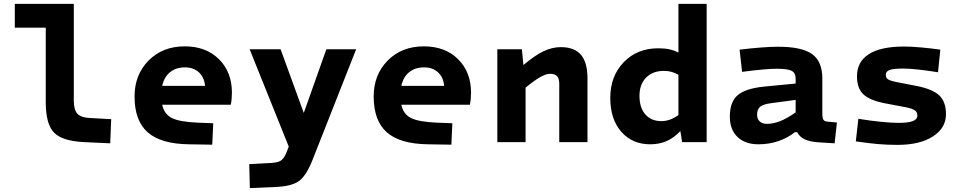

<svg xmlns="http://www.w3.org/2000/svg" viewBox="-20 -730 4952 986"><path d="M215 -204V-588H56V-710H359V-214Q359 -166 377.5 -146Q396 -126 442 -124L551 -118L546 6L415 0Q300 -5 257.5 -49Q215 -93 215 -204Z M997 -100 1075 -97 1070 13 949 11Q806 9 738.5 -50.5Q671 -110 671 -235Q671 -346 743 -419Q815 -492 929 -492Q1038 -492 1104.5 -426Q1171 -360 1171 -254Q1171 -238 1169.5 -222Q1168 -206 1165 -192H813Q823 -144 862.5 -124Q902 -104 997 -100ZM930 -384Q884 -384 853.5 -359.5Q823 -335 813 -289H1033Q1029 -333 1001.5 -358.5Q974 -384 930 -384Z M1809 -477 1585 91Q1554 170 1517.5 198Q1481 226 1400 230L1263 236L1260 113L1351 108Q1400 107 1418.5 97Q1437 87 1450 56L1463 23L1262 -477H1421L1540 -150L1656 -477Z M2225 -100 2303 -97 2298 13 2177 11Q2034 9 1966.5 -50.5Q1899 -110 1899 -235Q1899 -346 1971 -419Q2043 -492 2157 -492Q2266 -492 2332.5 -426Q2399 -360 2399 -254Q2399 -238 2397.5 -222Q2396 -206 2393 -192H2041Q2051 -144 2090.5 -124Q2130 -104 2225 -100ZM2158 -384Q2112 -384 2081.5 -359.5Q2051 -335 2041 -289H2261Q2257 -333 2229.5 -358.5Q2202 -384 2158 -384Z M2534 -477H2660L2668 -396Q2727 -446 2771.5 -467Q2816 -488 2860 -488Q2930 -488 2963.5 -448.5Q2997 -409 2997 -327V0H2852V-300Q2852 -327 2840.5 -339Q2829 -351 2805 -351Q2784 -351 2754 -334Q2724 -317 2679 -280V0H2534Z M3319 11Q3227 11 3170.5 -53.5Q3114 -118 3114 -227Q3114 -339 3183 -410.5Q3252 -482 3360 -482Q3394 -482 3418.5 -476.5Q3443 -471 3464 -460V-710H3609V0H3483L3474 -57Q3441 -22 3403.5 -5.5Q3366 11 3319 11ZM3390 -366Q3332 -366 3298 -331.5Q3264 -297 3264 -238Q3264 -177 3294 -142.5Q3324 -108 3377 -108Q3399 -108 3420 -115.5Q3441 -123 3464 -139V-346Q3446 -356 3428.5 -361Q3411 -366 3390 -366Z M4203 -327V-149Q4203 -123 4209 -114.5Q4215 -106 4233 -105L4278 -101L4266 6L4185 1Q4139 -2 4112.5 -14.5Q4086 -27 4074 -51H4062Q4024 -21 3976.5 -5Q3929 11 3875 11Q3807 11 3767.5 -26.5Q3728 -64 3728 -131Q3728 -206 3767.5 -240.5Q3807 -275 3901 -285L4066 -301V-324Q4066 -356 4045 -366.5Q4024 -377 3969 -377Q3943 -377 3897 -373Q3851 -369 3791 -361L3778 -475Q3836 -482 3887 -486Q3938 -490 3976 -490Q4097 -490 4150 -452.5Q4203 -415 4203 -327ZM3868 -141Q3868 -119 3881.5 -106.5Q3895 -94 3919 -94Q3952 -94 3988 -108.5Q4024 -123 4066 -153V-217L3939 -200Q3900 -195 3884 -182Q3868 -169 3868 -141Z M4838 -143Q4838 -73 4771 -29.5Q4704 14 4590 14Q4537 14 4490 10Q4443 6 4375 -4L4388 -120Q4448 -110 4504 -104.5Q4560 -99 4595 -99Q4644 -99 4667.5 -108Q4691 -117 4691 -137Q4691 -154 4678.5 -163Q4666 -172 4633 -179L4527 -199Q4448 -214 4414.5 -245Q4381 -276 4381 -338Q4381 -413 4442 -452Q4503 -491 4622 -491Q4659 -491 4709.5 -486.5Q4760 -482 4809 -475L4797 -359Q4741 -368 4694 -373Q4647 -378 4617 -378Q4570 -378 4549.5 -371Q4529 -364 4529 -346Q4529 -331 4539 -323.5Q4549 -316 4582 -309L4685 -289Q4768 -273 4803 -240.5Q4838 -208 4838 -143Z"/></svg>

Font: Intel One Mono
Style: Bold
Weight: 700
Monospace: yes
Designer: Fred Shallcrass
Foundry: Frere-Jones Type LLC
Version: Version 1.400;hotconv 1.1.0;makeotfexe 2.6.0;FJTRelease1.4